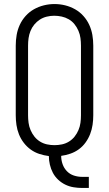

<svg xmlns="http://www.w3.org/2000/svg" viewBox="-20 -766 540 951"><path d="M387 165Q366 165 344.5 161.5Q323 158 303.5 148.5Q284 139 268 124Q252 109 242 90Q232 71 227 49.5Q222 28 222 7Q198 4 175 -3.5Q152 -11 132.5 -25Q113 -39 98 -58.5Q83 -78 74 -100.5Q65 -123 61.5 -147Q58 -171 58 -195V-540Q58 -567 62.5 -593Q67 -619 78 -643Q89 -667 107 -687Q125 -707 148 -720Q171 -733 197 -739.5Q223 -746 250 -746Q277 -746 303 -739.5Q329 -733 352 -720Q375 -707 393 -687Q411 -667 422 -643Q433 -619 437.5 -593Q442 -567 442 -540V-195Q442 -171 438.5 -147.5Q435 -124 426.5 -102Q418 -80 404 -60.5Q390 -41 371 -27Q352 -13 329 -5Q306 3 283 6Q283 27 290 47Q297 67 311.5 82Q326 97 346 103.5Q366 110 387 110H420V165ZM250 -47Q269 -47 287.5 -51Q306 -55 322 -65Q338 -75 349.5 -89.5Q361 -104 368.5 -121.5Q376 -139 378.5 -157.5Q381 -176 381 -195V-540Q381 -559 378.5 -577.5Q376 -596 368.5 -613.5Q361 -631 349 -646Q337 -661 320.5 -670.5Q304 -680 285.5 -684Q267 -688 248 -688Q230 -688 211.5 -683.5Q193 -679 177.5 -669Q162 -659 150 -644.5Q138 -630 131 -612.5Q124 -595 121.5 -577Q119 -559 119 -540V-195Q119 -176 121.5 -157.5Q124 -139 131.5 -121.5Q139 -104 150.5 -89.5Q162 -75 178 -65Q194 -55 212.5 -51Q231 -47 250 -47Z"/></svg>

Font: Iosevka Term Light
Style: Regular
Weight: 300
Monospace: yes
Designer: Belleve Invis
Foundry: Belleve Invis
Version: Version 9.0.1; ttfautohint (v1.8.3)